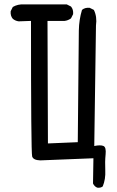

<svg xmlns="http://www.w3.org/2000/svg" viewBox="-20 -743 540 886"><path d="M428.7 123Q415 117.2 409.2 103.5L411.1 -12.7L166 -2.9Q133.8 -3.9 128.4 -21Q123 -38.1 123 -646.5L66.4 -644.5Q50.8 -646.5 39.1 -656.2Q27.3 -669.9 29.3 -691.4L39.1 -710.9Q62.5 -724.6 91.8 -722.7H288.1L307.6 -712.9Q319.3 -699.2 317.4 -677.7L307.6 -658.2Q293.9 -648.4 278.3 -646.5H199.2L201.2 -81.1L338.9 -86.9Q342.8 -552.7 343.8 -602.5Q344.7 -652.3 358.4 -697.3Q372.1 -709 393.6 -707L413.1 -697.3Q428.7 -666 422.9 -625L415 -69.3Q444.3 -75.2 457.5 -69.3Q470.7 -63.5 467.3 -30.3Q463.9 2.9 465.8 43.5Q467.8 84 454.1 117.2Q444.3 125 428.7 123Z"/></svg>

Font: NaikaiFont
Style: Regular
Weight: 400
Version: Version 1.67